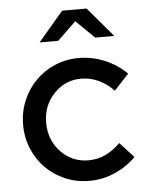

<svg xmlns="http://www.w3.org/2000/svg" viewBox="-53 -770 626 822"><g transform="rotate(-5 260.5 -359.0)"><path d="M36 0ZM302 -79Q340 -79 374 -94.5Q408 -110 439 -141L499 -76Q459 -36 407 -13.5Q355 9 298 9Q243 9 195 -11.5Q147 -32 112 -67Q77 -102 56.5 -150.5Q36 -199 36 -255Q36 -310 56.5 -358.5Q77 -407 112 -442.5Q147 -478 195 -498.5Q243 -519 298 -519Q355 -519 409 -496.5Q463 -474 503 -434L440 -366Q411 -397 375 -413.5Q339 -430 300 -430Q231 -430 183 -379Q135 -328 135 -255Q135 -180 183.5 -129.5Q232 -79 302 -79ZM376 -600 297 -677 217 -600H137L245 -727H350L458 -600Z"/></g></svg>

Font: Red Hat Display Medium
Style: Regular
Weight: 500
Designer: Pentagram / MCKL
Foundry: Pentagram / MCKL
Version: Version 1.005; Red Hat Display Medium